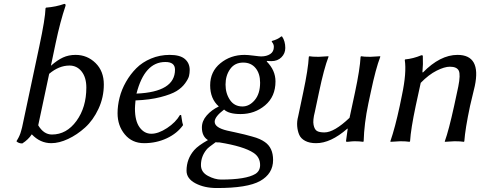

<svg xmlns="http://www.w3.org/2000/svg" viewBox="-20 -718 2442 976"><path d="M174.3 -81.1Q202.1 -34.2 244.1 -34.2Q318.4 -34.2 368.7 -103.3Q418.9 -172.4 418.9 -272.9Q418.9 -324.2 395 -354.5Q371.1 -384.8 333 -384.8Q279.8 -384.8 230 -342.8ZM263.2 -500 238.8 -383.8Q271.5 -412.6 300.3 -425.8Q329.1 -439 364.3 -439Q423.3 -439 465.6 -397.7Q507.8 -356.4 507.8 -288.6Q507.8 -223.1 480.7 -165Q453.6 -106.9 412.6 -69.8Q371.6 -32.7 325.9 -11.5Q280.3 9.8 240.7 9.8Q184.1 9.8 141.6 -35.2Q123.5 -7.8 93.3 11.2Q74.2 11.2 63.5 0Q64.9 -2 69.1 -9.3Q73.2 -16.6 74.5 -19Q75.7 -21.5 78.9 -28.3Q82 -35.2 83.7 -40.3Q85.4 -45.4 87.6 -53.5Q89.8 -61.5 92.3 -70.8L179.7 -481.9Q210 -623.5 211.4 -675.8L213.9 -679.2Q264.6 -683.1 306.6 -698.2Q315.4 -698.2 313 -688Q286.1 -608.4 263.2 -500Z M869.6 -363.8Q869.6 -403.3 819.8 -402.8Q714.8 -402.8 673.8 -242.2Q869.6 -250.5 869.6 -363.8ZM668.9 -207.5Q666 -177.7 666 -166Q666 -103 689.7 -70.6Q713.4 -38.1 749.3 -38.1Q785.2 -38.1 829.3 -67.1Q873.5 -96.2 895 -133.8L900.9 -132.8Q901.9 -128.9 903.3 -117.2Q904.8 -105.5 906.7 -96.2Q908.7 -86.9 910.6 -82Q880.9 -40 827.9 -15.1Q774.9 9.8 712.4 9.8Q651.4 9.8 614.5 -34.7Q577.6 -79.1 577.6 -142.6Q577.6 -181.2 587.9 -221.9Q598.1 -262.7 620.4 -301.8Q642.6 -340.8 673.1 -371.3Q703.6 -401.9 747.8 -420.4Q792 -439 842.8 -439Q895.5 -439 919.9 -418Q944.3 -397 944.3 -362.3Q944.3 -346.7 940.9 -332Q937.5 -317.4 921.1 -294.7Q904.8 -272 877.4 -255.1Q850.1 -238.3 796.1 -224.4Q742.2 -210.4 668.9 -207.5Z M1076.2 4.9Q1037.1 32.7 1030.3 42Q1001.5 77.1 1001.5 121.1Q1001.5 157.2 1036.9 176Q1072.3 194.8 1104 194.8Q1231 194.8 1278.3 166Q1302.2 150.9 1302.2 121.1Q1302.2 81.1 1269 59.1Q1219.2 25.9 1095.2 5.9Q1092.3 5.9 1085.7 5.9Q1079.1 5.9 1076.2 4.9ZM1203.1 -138.2Q1143.1 -138.2 1119.1 -161.1Q1071.3 -125 1071.3 -99.1Q1071.3 -69.3 1134.3 -54.2Q1142.1 -52.2 1175.8 -45.2Q1209.5 -38.1 1222.9 -34.4Q1236.3 -30.8 1260.3 -24.4Q1284.2 -18.1 1299.8 -11Q1315.4 -3.9 1326.2 3.9Q1368.2 32.7 1368.2 95.2Q1368.2 165 1302.2 202.1Q1237.3 238.3 1081.1 237.8Q1019 237.8 973.6 213.9Q928.2 189.9 928.2 149.9Q928.2 89.8 967.3 44.9Q987.3 22 1037.1 -5.9Q1006.3 -24.9 1006.3 -69.8Q1006.3 -103 1030.8 -131.1Q1055.2 -159.2 1092.3 -176.8Q1048.3 -215.8 1048.3 -284.2Q1048.3 -354 1100.3 -396.5Q1152.3 -439 1223.1 -439Q1239.3 -439 1269.3 -435.1Q1299.3 -431.2 1307.1 -431.2Q1335 -431.2 1353.5 -443.1Q1372.1 -455.1 1372.1 -480Q1372.1 -494.1 1361.3 -505.9L1362.3 -509.8Q1392.1 -517.6 1410.2 -533.2L1414.1 -532.2Q1430.2 -508.3 1430.2 -474.1Q1430.2 -446.3 1410.6 -426.8Q1391.1 -407.2 1359.4 -407.2Q1343.3 -407.2 1338.4 -408.2L1335.4 -405.8Q1380.4 -360.8 1380.4 -304.2Q1380.4 -227.1 1327.6 -182.6Q1274.9 -138.2 1203.1 -138.2ZM1302.2 -297.9Q1302.2 -343.8 1279.3 -371.8Q1256.3 -399.9 1216.3 -399.9Q1173.3 -399.9 1149.9 -366.9Q1126.5 -334 1126.5 -288.1Q1126.5 -243.2 1148.9 -210Q1171.4 -176.8 1212.4 -176.8Q1247.6 -176.8 1274.9 -209.2Q1302.2 -241.7 1302.2 -297.9Z M1745.6 -64Q1660.6 10.3 1586.4 9.8Q1553.2 9.8 1531.2 -2Q1509.3 -13.7 1501 -33Q1492.7 -52.2 1490.7 -76.7Q1488.8 -101.1 1495.6 -126L1521.5 -249Q1546.4 -365.7 1549.8 -429.2L1552.7 -432.1Q1566.4 -429.2 1600.1 -429.2L1649.4 -432.1L1649.9 -429.2Q1627 -370.1 1601.6 -249L1580.6 -149.9Q1569.3 -106.4 1574 -83.3Q1578.6 -60.1 1590.8 -52.5Q1603 -44.9 1629.4 -44.9Q1678.7 -44.9 1756.8 -119.1L1784.7 -249Q1809.6 -365.7 1813 -429.2L1815.4 -432.1Q1829.1 -429.2 1862.8 -429.2L1912.6 -432.1L1913.1 -429.2Q1890.1 -370.1 1864.7 -249L1852.5 -191.9Q1831.1 -90.3 1828.6 0L1826.2 2.9Q1807.1 0 1782.2 0Q1771.5 0 1747.1 2.9Q1738.3 2.9 1738.8 0L1747.6 -64Z M2369.6 -180.2Q2344.7 -63 2340.3 0L2338.4 2.9Q2320.3 0 2290.5 0Q2290.5 0 2241.2 2.9V0Q2261.2 -55.2 2288.6 -180.2L2309.6 -277.8Q2321.8 -338.9 2312 -358.9Q2302.2 -378.9 2266.6 -378.9Q2239.7 -378.9 2199.7 -358.9Q2159.7 -338.9 2118.7 -296.9L2093.3 -180.2Q2068.4 -63 2064.5 0L2061.5 2.9Q2045.4 0 2014.6 0L1965.3 2.9L1964.4 0Q1988.3 -68.8 2012.2 -180.2L2023.4 -234.9Q2047.4 -348.6 2037.6 -413.1L2039.6 -416Q2080.6 -419.9 2121.6 -437Q2124.5 -437 2125.5 -437Q2126.5 -437 2127.9 -436Q2129.4 -435.1 2129.4 -433.1Q2129.4 -431.2 2129.4 -426.8Q2131.3 -394.5 2127.4 -352.1L2129.4 -349.1Q2217.3 -439 2305.7 -439Q2426.8 -439 2393.6 -280.8Q2389.6 -264.6 2381.6 -230.5Q2373.5 -196.3 2369.6 -180.2Z"/></svg>

Font: Linux Biolinum O
Style: Italic
Weight: 400
Italic angle: -12°
Designer: Philipp H. Poll
Foundry: Philipp H. Poll
Version: Version 1.1.3